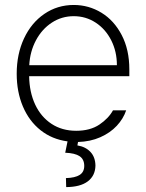

<svg xmlns="http://www.w3.org/2000/svg" viewBox="-20 -558 585 769"><path d="M275.4 -538.1Q335.4 -538.1 386.2 -507.1Q437 -476.1 467.5 -417.5Q498 -358.9 498 -280.3V-252.9H96.7Q97.7 -189 120.8 -139.4Q144 -89.8 186.3 -62Q228.5 -34.2 285.2 -34.2Q341.3 -34.2 378.2 -59.1Q415 -84 432.6 -116.2H485.4Q474.1 -82.5 447.8 -54.2Q421.4 -25.9 381.6 -8.3Q341.8 9.3 292.5 10.7L290 24.4Q322.8 29.8 342.3 50.5Q361.8 71.3 362.3 105.5Q361.3 146 331.5 168.5Q301.8 190.9 245.1 191.4L244.1 155.3Q280.8 154.3 299.1 142.6Q317.4 130.9 317.4 106.4Q317.4 80.1 298.8 67.6Q280.3 55.2 241.2 53.7L250.5 8.3Q188.5 0 142.6 -36.4Q96.7 -72.8 71.8 -131.3Q46.9 -189.9 46.9 -262.7Q46.9 -341.3 76.2 -404.1Q105.5 -466.8 157.7 -502.4Q210 -538.1 275.4 -538.1ZM448.2 -296.9Q448.2 -351.6 425.5 -396.5Q402.8 -441.4 363.3 -467.3Q323.7 -493.2 275.4 -493.2Q227.1 -493.2 187.5 -467.3Q147.9 -441.4 124 -396.5Q100.1 -351.6 97.2 -296.9Z"/></svg>

Font: Pretendard Std ExtraLight
Style: Regular
Weight: 200
Designer: Base glyphs from Inter by Rasmus Andersson; Hangeul glyphs from Noto Sans CJK(Source Han Sans) by Jang Soo-young and Kan
Foundry: Kil Hyung-jin
Version: Version 1.309